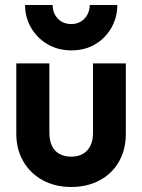

<svg xmlns="http://www.w3.org/2000/svg" viewBox="-20 -736 568 766"><path d="M264 10Q200 10 150.5 -17Q101 -44 73 -92Q45 -140 45 -203V-483H177V-206Q177 -176 187 -154.5Q197 -133 217 -122Q237 -111 264 -111Q305 -111 328 -136Q351 -161 351 -206V-483H482V-203Q482 -139 454.5 -91Q427 -43 377.5 -16.5Q328 10 264 10ZM448 -716Q448 -666 424 -624.5Q400 -583 359 -559Q318 -535 265 -535Q212 -535 170.5 -559Q129 -583 104.5 -624.5Q80 -666 80 -716H190Q190 -684 210.5 -662Q231 -640 265 -640Q286 -640 302.5 -650Q319 -660 328.5 -677.5Q338 -695 338 -716Z"/></svg>

Font: Outfit Thin SemiBold
Style: Regular
Weight: 600
Version: Version 1.100;gftools[0.9.27]